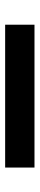

<svg xmlns="http://www.w3.org/2000/svg" viewBox="276 -278 154 746"><g transform="rotate(90 353.0 95.0)"><path d="M76 152V38H631V152Z"/></g></svg>

Font: DM Sans SemiBold
Style: Regular
Weight: 600
Designer: Colophon Foundry, Jonny Pinhorn
Foundry: Colophon Foundry
Version: Version 4.004; ttfautohint (v1.8.4.7-5d5b)